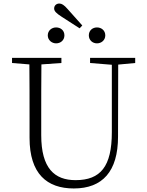

<svg xmlns="http://www.w3.org/2000/svg" viewBox="-20 -1050 828 1085"><path d="M329 -955 430 -890 445 -906 362 -999C342 -1022 329 -1030 315 -1030C299 -1030 286 -1019 286 -1002C286 -987 298 -975 329 -955ZM297 -805C323 -805 344 -823 344 -850C344 -878 323 -895 297 -895C273 -895 250 -878 250 -850C250 -823 273 -805 297 -805ZM528 -805C553 -805 575 -823 575 -850C575 -878 553 -895 528 -895C503 -895 482 -878 482 -850C482 -823 503 -805 528 -805ZM489 -694 612 -684V-303C612 -109 548 -32 407 -32C288 -32 213 -99 213 -286V-387C213 -489 213 -588 214 -686L327 -694V-723H48V-694L146 -686C147 -587 147 -488 147 -387V-271C147 -67 246 15 397 15C559 15 647 -81 647 -278L648 -685L744 -694V-723H489Z"/></svg>

Font: Noto Serif TC ExtraLight
Style: Regular
Weight: 200
Designer: Ryoko NISHIZUKA 西塚涼子 (kana & ideographs); Frank Grießhammer (Latin, Greek & Cyrillic); Wenlong ZHANG 张文龙 (bopomofo); San
Foundry: Adobe
Version: Version 2.001;hotconv 1.1.0;makeotfexe 2.6.0